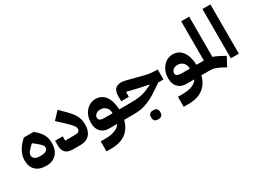

<svg xmlns="http://www.w3.org/2000/svg" viewBox="-59 -1499 3306 2498"><g transform="rotate(-30 1594.5 -250.0)"><path d="M231 12Q131 12 75.5 -41Q20 -94 20 -191Q20 -251 50 -314Q80 -377 141 -435L161 -454H307L328 -436Q388 -385 415 -332Q442 -279 442 -213Q442 -107 386.5 -47.5Q331 12 231 12ZM241 -138Q289 -138 315.5 -155Q342 -172 342 -201Q342 -210 338.5 -220Q335 -230 325 -242Q315 -254 298 -270Q281 -286 254 -307L219 -334H211L182 -306Q165 -289 153 -276Q141 -263 133.5 -251.5Q126 -240 123 -229Q120 -218 120 -206Q120 -176 146.5 -157Q173 -138 221 -138Z M636 0Q566 0 529 -35Q492 -70 492 -147V-214H607V-150H760Q827 -150 827 -202Q827 -214 821 -227.5Q815 -241 802 -258Q789 -275 768.5 -296Q748 -317 718 -345L619 -437L721 -547L802 -467Q839 -430 865 -398Q891 -366 907 -335Q923 -304 930 -271.5Q937 -239 937 -202Q937 -106 888 -53Q839 0 750 0Z M1002 90H1066Q1161 90 1218.5 66Q1276 42 1300 0H1184Q1103 0 1057.5 -47.5Q1012 -95 1012 -180Q1012 -232 1027.5 -276.5Q1043 -321 1070.5 -353.5Q1098 -386 1135.5 -404.5Q1173 -423 1217 -423Q1308 -423 1361 -351Q1414 -279 1419 -150H1470V-30L1440 0H1406Q1378 115 1295.5 177.5Q1213 240 1076 240H1002ZM1112 -200Q1112 -173 1134 -161.5Q1156 -150 1194 -150H1319V-153Q1319 -207 1286.5 -240Q1254 -273 1204 -273Q1165 -273 1138.5 -252.5Q1112 -232 1112 -200Z M1440 -120 1470 -150H1539Q1595 -150 1639.5 -151.5Q1684 -153 1724 -159Q1764 -165 1802 -177Q1840 -189 1883 -210L1920 -228V-233L1760 -267L1609 -304V-229H1494V-306Q1494 -377 1524.5 -410Q1555 -443 1618 -443Q1626 -443 1634.5 -442Q1643 -441 1654.5 -439Q1666 -437 1682 -433Q1698 -429 1722 -423L1915 -373Q1955 -362 2001 -356Q2047 -350 2092 -350H2112V-200H2034L1940 -136Q1874 -91 1821.5 -64.5Q1769 -38 1722 -23.5Q1675 -9 1631 -4.5Q1587 0 1539 0H1440ZM1785 215Q1759 215 1742.5 199Q1726 183 1726 148Q1726 113 1742.5 97Q1759 81 1785 81H1805Q1831 81 1847.5 97Q1864 113 1864 148Q1864 183 1847.5 199Q1831 215 1805 215Z M2162 90H2226Q2321 90 2378.5 66Q2436 42 2460 0H2344Q2263 0 2217.5 -47.5Q2172 -95 2172 -180Q2172 -232 2187.5 -276.5Q2203 -321 2230.5 -353.5Q2258 -386 2295.5 -404.5Q2333 -423 2377 -423Q2468 -423 2521 -351Q2574 -279 2579 -150H2630V-30L2600 0H2566Q2538 115 2455.5 177.5Q2373 240 2236 240H2162ZM2272 -200Q2272 -173 2294 -161.5Q2316 -150 2354 -150H2479V-153Q2479 -207 2446.5 -240Q2414 -273 2364 -273Q2325 -273 2298.5 -252.5Q2272 -232 2272 -200Z M2858 51Q2830 36 2808 26Q2786 16 2765.5 10Q2745 4 2724.5 2Q2704 0 2678 0H2600V-120L2630 -150H2690V-740H2810V-135Q2837 -127 2865.5 -114Q2894 -101 2930 -81L2979 -54L2908 78Z M3009 -740H3129V0H3009Z"/></g></svg>

Font: IBM Plex Arabic
Style: Bold
Weight: 700
Designer: Mike Abbink, Paul van der Laan, Pieter van Rosmalen, Wael Morcos, Khajak Apelian
Foundry: Bold Monday
Version: Version 1.0